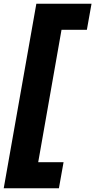

<svg xmlns="http://www.w3.org/2000/svg" viewBox="-51 -758 511 1030"><path d="M-31 252 144 -738H440L415 -598H279L154 112H290L265 252Z"/></svg>

Font: Celebes Black
Style: Italic
Weight: 900
Italic angle: -10°
Designer: Anugrah Pasau
Foundry: Lafontype
Version: Version 1.000; ttfautohint (v1.8.4)